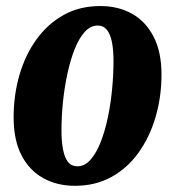

<svg xmlns="http://www.w3.org/2000/svg" viewBox="-20 -586 565 620"><path d="M304 -566.5Q362 -566.5 406.5 -541.5Q451 -516.5 476.2 -467.2Q501.5 -418 501.5 -345.5Q501.5 -273.5 482.5 -208.5Q463.5 -143.5 427.5 -93.2Q391.5 -43 339.8 -14.5Q288 14 222 14Q164 14 119.2 -11Q74.5 -36 49.2 -85Q24 -134 24 -207Q24 -279 42.8 -343.8Q61.5 -408.5 97.8 -458.8Q134 -509 185.8 -537.8Q237.5 -566.5 304 -566.5ZM295.5 -503.5Q272 -503.5 253.2 -482.5Q234.5 -461.5 220.8 -426.5Q207 -391.5 197.5 -347.2Q188 -303 183.2 -256Q178.5 -209 178.5 -165Q178.5 -128 183.8 -102Q189 -76 200 -62.5Q211 -49 230 -49Q253.5 -49 272.2 -70.2Q291 -91.5 305 -127Q319 -162.5 328.2 -206.5Q337.5 -250.5 342 -297.8Q346.5 -345 346.5 -388Q346.5 -424.5 341.5 -450Q336.5 -475.5 325.2 -489.5Q314 -503.5 295.5 -503.5Z"/></svg>

Font: Merriweather 24pt SemiCondensed Black
Style: Italic
Weight: 900
Width: 4
Italic angle: -7.8°
Designer: Eben Sorkin
Foundry: Eben Sorkin
Version: Version 2.101